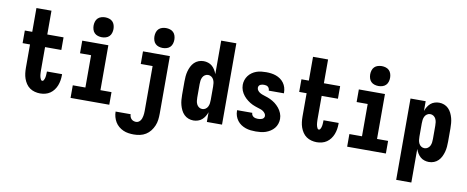

<svg xmlns="http://www.w3.org/2000/svg" viewBox="-78 -1123 4156 1709"><g transform="rotate(10 2000.0 -268.5)"><path d="M300 8Q276 8 251.5 1.5Q227 -5 207 -19Q187 -33 173 -54Q159 -75 151 -98Q143 -121 140 -145.5Q137 -170 137 -195V-406H70V-520H137V-735H273V-520H420V-406H273V-195Q273 -187 273.5 -178.5Q274 -170 274.5 -162Q275 -154 276.5 -146Q278 -138 280.5 -130Q283 -122 287.5 -114Q292 -106 300 -106Q308 -106 312.5 -113.5Q317 -121 319.5 -128.5Q322 -136 323.5 -143.5Q325 -151 325.5 -159Q326 -167 326.5 -175Q327 -183 327 -191V-195H464V-185Q464 -161 460 -137.5Q456 -114 447.5 -92Q439 -70 424.5 -50.5Q410 -31 390.5 -17.5Q371 -4 347.5 2Q324 8 300 8Z M575 0V-114H689V-406H589V-520H825V-114H925V0ZM755 -580Q737 -580 719 -585.5Q701 -591 688.5 -603.5Q676 -616 670.5 -634Q665 -652 665 -670Q665 -688 670.5 -706Q676 -724 688.5 -736.5Q701 -749 719 -754.5Q737 -760 755 -760Q773 -760 791 -754.5Q809 -749 821.5 -736.5Q834 -724 839.5 -706Q845 -688 845 -670Q845 -652 839.5 -634Q834 -616 821.5 -603.5Q809 -591 791 -585.5Q773 -580 755 -580Z M1185 223Q1161 223 1136.5 219.5Q1112 216 1089.5 206Q1067 196 1048 180Q1029 164 1016.5 143Q1004 122 997.5 98Q991 74 991 50H1127Q1127 62 1131 73Q1135 84 1143 92.5Q1151 101 1162.5 105Q1174 109 1185 109Q1197 109 1207 103.5Q1217 98 1224 88.5Q1231 79 1235 68Q1239 57 1241 45.5Q1243 34 1244 23Q1245 12 1245 0V-406H1138V-520H1381V0Q1381 28 1377.5 56Q1374 84 1363 110Q1352 136 1334.5 158.5Q1317 181 1293 196Q1269 211 1241 217Q1213 223 1185 223ZM1305 -580Q1287 -580 1269 -585.5Q1251 -591 1238.5 -603.5Q1226 -616 1220.5 -634Q1215 -652 1215 -670Q1215 -688 1220.5 -706Q1226 -724 1238.5 -736.5Q1251 -749 1269 -754.5Q1287 -760 1305 -760Q1323 -760 1341 -754.5Q1359 -749 1371.5 -736.5Q1384 -724 1389.5 -706Q1395 -688 1395 -670Q1395 -652 1389.5 -634Q1384 -616 1371.5 -603.5Q1359 -591 1341 -585.5Q1323 -580 1305 -580Z M1686 8Q1662 8 1640 -0.5Q1618 -9 1601.5 -25.5Q1585 -42 1574.5 -63.5Q1564 -85 1558 -107.5Q1552 -130 1550 -153.5Q1548 -177 1548 -200V-320Q1548 -343 1550 -366.5Q1552 -390 1558 -412.5Q1564 -435 1574.5 -456.5Q1585 -478 1601.5 -494.5Q1618 -511 1640 -519.5Q1662 -528 1686 -528Q1706 -528 1726.5 -521.5Q1747 -515 1762.5 -501.5Q1778 -488 1789 -470Q1800 -452 1807 -432V-735H1944V0H1807V-88Q1800 -68 1789 -50Q1778 -32 1762.5 -18.5Q1747 -5 1726.5 1.5Q1706 8 1686 8ZM1746 -106Q1762 -106 1775.5 -115Q1789 -124 1796 -138.5Q1803 -153 1805 -168.5Q1807 -184 1807 -200V-320Q1807 -336 1805 -351.5Q1803 -367 1796 -381.5Q1789 -396 1775.5 -405Q1762 -414 1746 -414Q1730 -414 1716.5 -405Q1703 -396 1696 -381.5Q1689 -367 1687 -351.5Q1685 -336 1685 -320V-200Q1685 -184 1687 -168.5Q1689 -153 1696 -138.5Q1703 -124 1716.5 -115Q1730 -106 1746 -106Z M2249 8Q2226 8 2203 5.5Q2180 3 2158 -4.5Q2136 -12 2116.5 -25Q2097 -38 2083 -56.5Q2069 -75 2061.5 -97Q2054 -119 2054 -142V-150H2191V-148Q2191 -138 2196.5 -129Q2202 -120 2210.5 -115Q2219 -110 2229 -108Q2239 -106 2249 -106Q2259 -106 2268.5 -107.5Q2278 -109 2286.5 -112.5Q2295 -116 2301 -124Q2307 -132 2307 -141Q2307 -154 2299 -165Q2291 -176 2280 -183.5Q2269 -191 2256.5 -195Q2244 -199 2231.5 -203Q2219 -207 2206.5 -211.5Q2194 -216 2182 -221.5Q2170 -227 2159 -234Q2148 -241 2137.5 -249Q2127 -257 2117.5 -266Q2108 -275 2100 -285Q2092 -295 2085 -306.5Q2078 -318 2073.5 -330Q2069 -342 2066.5 -355Q2064 -368 2064 -381Q2064 -403 2071 -424.5Q2078 -446 2091.5 -464Q2105 -482 2123.5 -495Q2142 -508 2163 -515.5Q2184 -523 2206.5 -525.5Q2229 -528 2251 -528Q2274 -528 2296.5 -525Q2319 -522 2340 -514.5Q2361 -507 2379.5 -494Q2398 -481 2411.5 -462.5Q2425 -444 2431.5 -422Q2438 -400 2438 -378V-370H2301V-372Q2301 -381 2297 -390Q2293 -399 2286 -404.5Q2279 -410 2269.5 -412Q2260 -414 2251 -414Q2242 -414 2233.5 -412.5Q2225 -411 2217.5 -407Q2210 -403 2205.5 -395.5Q2201 -388 2201 -379Q2201 -366 2209 -355Q2217 -344 2228 -337Q2239 -330 2251.5 -325.5Q2264 -321 2276.5 -317Q2289 -313 2301 -309Q2313 -305 2325 -299Q2337 -293 2348.5 -286.5Q2360 -280 2370 -272Q2380 -264 2389.5 -255Q2399 -246 2407.5 -235.5Q2416 -225 2422.5 -214Q2429 -203 2434 -190.5Q2439 -178 2441.5 -165.5Q2444 -153 2444 -139Q2444 -117 2436.5 -94.5Q2429 -72 2414.5 -54.5Q2400 -37 2380.5 -24.5Q2361 -12 2339.5 -4.5Q2318 3 2295 5.5Q2272 8 2249 8Z M2800 8Q2776 8 2751.5 1.5Q2727 -5 2707 -19Q2687 -33 2673 -54Q2659 -75 2651 -98Q2643 -121 2640 -145.5Q2637 -170 2637 -195V-406H2570V-520H2637V-735H2773V-520H2920V-406H2773V-195Q2773 -187 2773.5 -178.5Q2774 -170 2774.5 -162Q2775 -154 2776.5 -146Q2778 -138 2780.5 -130Q2783 -122 2787.5 -114Q2792 -106 2800 -106Q2808 -106 2812.5 -113.5Q2817 -121 2819.5 -128.5Q2822 -136 2823.5 -143.5Q2825 -151 2825.5 -159Q2826 -167 2826.5 -175Q2827 -183 2827 -191V-195H2964V-185Q2964 -161 2960 -137.5Q2956 -114 2947.5 -92Q2939 -70 2924.5 -50.5Q2910 -31 2890.5 -17.5Q2871 -4 2847.5 2Q2824 8 2800 8Z M3075 0V-114H3189V-406H3089V-520H3325V-114H3425V0ZM3255 -580Q3237 -580 3219 -585.5Q3201 -591 3188.5 -603.5Q3176 -616 3170.5 -634Q3165 -652 3165 -670Q3165 -688 3170.5 -706Q3176 -724 3188.5 -736.5Q3201 -749 3219 -754.5Q3237 -760 3255 -760Q3273 -760 3291 -754.5Q3309 -749 3321.5 -736.5Q3334 -724 3339.5 -706Q3345 -688 3345 -670Q3345 -652 3339.5 -634Q3334 -616 3321.5 -603.5Q3309 -591 3291 -585.5Q3273 -580 3255 -580Z M3556 215V-520H3693V-432Q3700 -452 3711 -470Q3722 -488 3737.5 -501.5Q3753 -515 3773.5 -521.5Q3794 -528 3814 -528Q3838 -528 3860 -519.5Q3882 -511 3898.5 -494.5Q3915 -478 3925.5 -456.5Q3936 -435 3942 -412.5Q3948 -390 3950 -366.5Q3952 -343 3952 -320V-200Q3952 -177 3950 -153.5Q3948 -130 3942 -107.5Q3936 -85 3925.5 -63.5Q3915 -42 3898.5 -25.5Q3882 -9 3860 -0.5Q3838 8 3814 8Q3794 8 3773.5 1.5Q3753 -5 3737.5 -18.5Q3722 -32 3711 -50Q3700 -68 3693 -88V215ZM3754 -106Q3770 -106 3783.5 -115Q3797 -124 3804 -138.5Q3811 -153 3813 -168.5Q3815 -184 3815 -200V-320Q3815 -336 3813 -351.5Q3811 -367 3804 -381.5Q3797 -396 3783.5 -405Q3770 -414 3754 -414Q3738 -414 3724.5 -405Q3711 -396 3704 -381.5Q3697 -367 3695 -351.5Q3693 -336 3693 -320V-200Q3693 -184 3695 -168.5Q3697 -153 3704 -138.5Q3711 -124 3724.5 -115Q3738 -106 3754 -106Z"/></g></svg>

Font: Iosevka Heavy
Style: Regular
Weight: 900
Monospace: yes
Designer: Belleve Invis
Foundry: Belleve Invis
Version: Version 32.5.0; ttfautohint (v1.8.4)